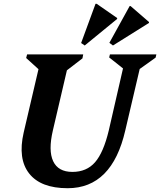

<svg xmlns="http://www.w3.org/2000/svg" viewBox="-20 -977 845 1013"><path d="M105 -278 183 -612 118 -671 123 -690H419L415 -669L333 -606L259 -289Q234 -183 260.5 -126.5Q287 -70 362 -70Q437 -70 481.5 -121Q526 -172 554 -289L629 -616L556 -674L560 -690H805L801 -673L717 -613L641 -289Q571 16 337 16Q195 16 134 -61.5Q73 -139 105 -278ZM427 -737 408 -750 484 -957H490L598 -882V-877ZM576 -737 557 -751 664 -945H669L766 -861V-856Z"/></svg>

Font: Platypi SemiBold
Style: Italic
Weight: 600
Italic angle: -13°
Designer: David Sargent
Foundry: Bolt Cutter Type
Version: Version 1.200; ttfautohint (v1.8.4.7-5d5b)